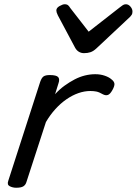

<svg xmlns="http://www.w3.org/2000/svg" viewBox="-20 -868 643 903"><path d="M56 15Q40 15 26 8Q12 1 19 -18L169 -483Q176 -503 185.5 -509Q195 -515 214 -515Q245 -515 253.5 -505.5Q262 -496 255 -476L239 -425Q260 -448 283.5 -465Q307 -482 331 -494.5Q355 -507 379.5 -513Q404 -519 428 -519Q452 -519 472.5 -512Q493 -505 504 -495Q516 -486 518 -475.5Q520 -465 509 -445Q498 -425 487.5 -421.5Q477 -418 465 -424Q446 -435 433 -437.5Q420 -440 405 -440Q377 -440 348.5 -430Q320 -420 292.5 -401Q265 -382 240.5 -355Q216 -328 196 -294L104 -11Q100 2 89.5 8.5Q79 15 56 15ZM572 -848Q584 -848 593.5 -837Q603 -826 603 -814Q603 -804 599.5 -798.5Q596 -793 592 -789L433 -640Q419 -627 405.5 -622.5Q392 -618 375 -618Q362 -618 351 -624.5Q340 -631 333 -644L252 -796Q248 -804 246.5 -809.5Q245 -815 245 -819Q245 -831 260 -839.5Q275 -848 284 -848Q295 -848 300.5 -843Q306 -838 310 -831L397 -719L543 -833Q550 -838 556.5 -843Q563 -848 572 -848Z"/></svg>

Font: Playwrite IE
Style: Regular
Weight: 400
Designer: Veronika Burian, José Scaglione
Foundry: TypeTogether
Version: Version 1.002